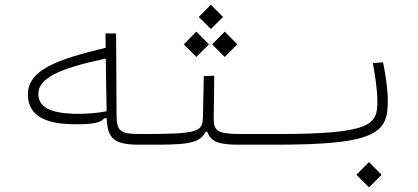

<svg xmlns="http://www.w3.org/2000/svg" viewBox="-20 -621 1798 826"><path d="M304.7 -86.4C375.5 -86.4 413.6 -91.8 428.2 -111.8L439 -112.3C442.9 -26.4 467.8 1.5 580.1 1.5C613.3 1.5 620.6 -5.4 620.6 -22C620.6 -41 613.3 -44.4 585.9 -44.4C488.3 -44.4 481.9 -60.1 481.4 -136.7L479.5 -477.1H433.6L434.6 -415.5C221.7 -364.3 100.1 -319.3 100.1 -214.8C100.1 -118.2 183.6 -86.4 304.7 -86.4ZM435.1 -369.1 438.5 -142.6C398.9 -133.8 348.6 -131.3 318.8 -131.3C192.9 -131.3 145 -161.6 145 -217.3C145 -283.7 231.9 -326.2 435.1 -369.1Z M580.1 1.5C587.4 1.5 594.7 1.5 602.1 1.5C774.9 1.5 835.9 1.5 864.7 -54.2H871.6C888.2 -10.7 919.9 1.5 1007.3 1.5H1166C1189.5 1.5 1203.6 -2.4 1203.6 -22C1203.6 -42 1196.8 -44.4 1171.9 -44.4H1018.6C900.9 -44.4 899.4 -63.5 899.4 -124L901.9 -295.4L856.9 -293.5L853 -119.1C851.6 -53.2 836.4 -44.4 585.9 -44.4ZM824.7 -376 878.9 -430.2 824.7 -484.9 770.5 -430.2ZM946.8 -376 1001 -430.2 946.8 -484.9 892.6 -430.2ZM887.2 -496.1 939.5 -547.9 887.2 -600.6 835 -547.9Z M1166 1.5C1600.1 1.5 1648.4 -49.3 1648.4 -185.5C1648.4 -231.9 1639.6 -296.9 1627.9 -353L1584 -349.6C1594.2 -294.9 1603.5 -233.4 1603.5 -184.6C1603.5 -85.9 1582 -44.4 1171.9 -44.4C1161.6 -44.4 1154.8 -37.1 1154.8 -23.9C1154.8 -6.3 1158.2 1.5 1166 1.5ZM1567.4 185.1 1621.6 130.9 1567.4 76.2 1513.2 130.9Z"/></svg>

Font: Cascadia Mono PL ExtraLight
Style: Regular
Weight: 200
Monospace: yes
Designer: Aaron Bell
Foundry: Saja Typeworks
Version: Version 2404.023